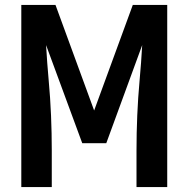

<svg xmlns="http://www.w3.org/2000/svg" viewBox="-20 -755 760 775"><path d="M66 0H189V-147Q189 -218 186 -289Q183 -360 176.5 -431Q170 -502 166 -573L312 -177H409L554 -573Q550 -502 543.5 -431Q537 -360 534 -289Q531 -218 531 -147V0H655V-735H516L360 -309L204 -735H66Z"/></svg>

Font: Iosevka Sparkle
Style: Bold
Weight: 700
Designer: Belleve Invis
Foundry: Belleve Invis
Version: Version 4.5.0; ttfautohint (v1.8.3)